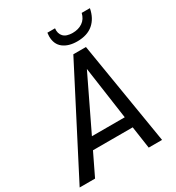

<svg xmlns="http://www.w3.org/2000/svg" viewBox="-234 -1011 1038 1134"><g transform="rotate(-30 284.5 -443.5)"><path d="M422 -151H151L78 0H-27L334 -700H420L535 0H444ZM411 -226 360 -585 187 -226ZM263 -863Q263 -871 265 -887H317Q313 -852 332.5 -831.5Q352 -811 395 -811Q434 -811 462 -830Q490 -849 499 -887H555Q543 -824 502.5 -789Q462 -754 393 -754Q334 -754 298.5 -781.5Q263 -809 263 -863Z"/></g></svg>

Font: Sarabun
Style: Italic
Weight: 400
Italic angle: -10°
Designer: Suppakit Chalermlarp | Katatrad Co.,Ltd.
Foundry: Cadson Demak Co.,Ltd.
Version: Version 1.000; ttfautohint (v1.6)